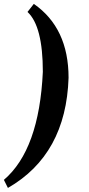

<svg xmlns="http://www.w3.org/2000/svg" viewBox="-53 -803 454 977"><path d="M-12.7 153.3 -33.2 112.3Q146.5 -41 165 -437.5Q165 -670.4 86.9 -742.2L119.1 -783.2Q295.9 -660.6 295.9 -407.2Q283.2 -16.6 -12.7 153.3Z"/></svg>

Font: Kelvinch
Style: Bold Italic
Weight: 700
Italic angle: -10°
Designer: Paul James Miller
Foundry: High-Logic / Made with FontCreator
Version: Version 3.30 September 23, 2016